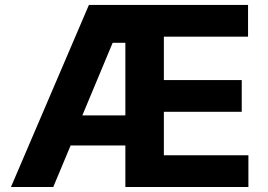

<svg xmlns="http://www.w3.org/2000/svg" viewBox="-20 -747 1070 767"><path d="M23.8 0H192.8L262.1 -165.8H480.8V0H972.3V-126.8H634.6V-300.4H945.7V-427.2H634.6V-600.5H970.9V-727.3H335.2ZM308.9 -285.9 430 -576H480.8V-285.9Z"/></svg>

Font: GiG Sans
Style: Bold
Weight: 700
Designer: Andreas Faust
Version: Version 1.100;FEAKit 1.0